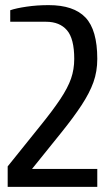

<svg xmlns="http://www.w3.org/2000/svg" viewBox="-20 -730 430 750"><path d="M10 -80Q85 -174 135 -235.5Q185 -297 215 -342Q245 -387 257.5 -423Q270 -459 270 -500Q270 -579 241.5 -612Q213 -645 160 -645H20V-690Q43 -698 84 -704Q125 -710 170 -710Q268 -710 314 -661.5Q360 -613 360 -500Q360 -451 345 -409Q330 -367 298.5 -319Q267 -271 219 -211.5Q171 -152 105 -70H360V0H10Z"/></svg>

Font: Cuprum
Style: Regular
Weight: 400
Designer: Jovanny Lemonad
Foundry: Jovanny Lemonad
Version: Version 1.002